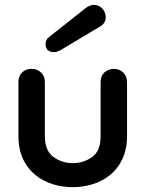

<svg xmlns="http://www.w3.org/2000/svg" viewBox="-20 -756 600 792"><path d="M182 -603C173 -596 168 -586 168 -574C168 -552 180 -541 205 -541C216 -541 219 -546 226 -547L395 -648C409 -657 416 -669 416 -685C416 -714 393 -736 368 -736C353 -736 338 -727 330 -720ZM395 -194C395 -154 384 -126 361 -109C338 -92 311 -83 280 -83C250 -83 223 -92 200 -109C177 -126 165 -154 165 -194V-419C165 -450 141 -472 110 -472C78 -472 56 -450 56 -419V-194C56 -50 165 16 280 16C395 16 504 -50 504 -194V-419C504 -450 479 -472 450 -472C418 -472 395 -450 395 -419Z"/></svg>

Font: Dongle
Style: Regular
Weight: 400
Designer: Yanghee Ryu
Foundry: Yanghee Ryu
Version: Version 2.000